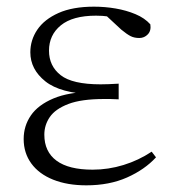

<svg xmlns="http://www.w3.org/2000/svg" viewBox="-20 -542 524 576"><path d="M239 14Q182 14 139.5 -3Q97 -20 74 -51.5Q51 -83 51 -125Q51 -164 72.5 -195.5Q94 -227 140 -246.5Q186 -266 259 -267V-259Q161 -262 116 -298Q71 -334 71 -385Q71 -422 92 -453Q113 -484 155.5 -503Q198 -522 262 -522Q295 -522 327 -516.5Q359 -511 386.5 -499.5Q414 -488 431 -469Q434 -450 423.5 -439Q413 -428 398 -428Q383 -428 372 -433.5Q361 -439 344 -453L289 -504L343 -502L347 -485Q322 -490 305 -492.5Q288 -495 268 -495Q198 -495 162.5 -466Q127 -437 127 -390Q127 -344 162 -316.5Q197 -289 282 -289Q293 -289 305.5 -289.5Q318 -290 336 -291V-244Q318 -245 309.5 -245Q301 -245 293 -245Q224 -245 185 -230Q146 -215 129.5 -191Q113 -167 113 -138Q113 -87 149.5 -60Q186 -33 258 -33Q305 -33 350.5 -47Q396 -61 435 -87L448 -70Q414 -33 361 -9.5Q308 14 239 14Z"/></svg>

Font: Noto Serif HK ExtraLight
Style: Regular
Weight: 200
Designer: Ryoko NISHIZUKA 西塚涼子 (kana & ideographs); Frank Grießhammer (Latin, Greek & Cyrillic); Wenlong ZHANG 张文龙 (bopomofo); San
Foundry: Adobe
Version: Version 2.002-H1;hotconv 1.1.0;makeotfexe 2.6.0